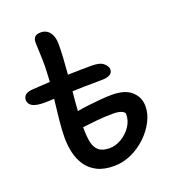

<svg xmlns="http://www.w3.org/2000/svg" viewBox="-140 -870 885 986"><g transform="rotate(-20 303.0 -377.0)"><path d="M316 10Q260 10 223 -9Q186 -28 164.5 -60Q143 -92 134 -131.5Q125 -171 125 -212Q125 -253 130.5 -307.5Q136 -362 143 -420Q126 -419 113.5 -418.5Q101 -418 91 -418Q44 -418 24 -430Q4 -442 4 -464Q4 -478 14 -489Q24 -500 53 -503Q100 -506 152 -509Q153 -532 154.5 -554Q156 -576 156 -596Q156 -635 154 -671.5Q152 -708 152 -721Q152 -743 161.5 -753.5Q171 -764 194 -764Q225 -764 243 -740.5Q261 -717 261 -676Q261 -643 258.5 -600.5Q256 -558 252 -512Q318 -514 384 -514Q428 -514 447 -497Q466 -480 466 -463Q466 -427 404 -427Q356 -427 316.5 -426Q277 -425 245 -424Q242 -397 240 -370.5Q238 -344 236 -319Q263 -324 297 -328Q331 -332 365.5 -335Q400 -338 428 -338Q500 -338 535.5 -305.5Q571 -273 571 -224Q571 -183 549.5 -141.5Q528 -100 491.5 -65.5Q455 -31 409.5 -10.5Q364 10 316 10ZM233 -228Q233 -185 239 -152.5Q245 -120 265 -102Q285 -84 325 -84Q358 -84 390 -103Q422 -122 443 -152.5Q464 -183 464 -220Q464 -230 447 -237.5Q430 -245 401 -245Q357 -245 311 -240.5Q265 -236 233 -232Z"/></g></svg>

Font: Shantell Sans Normal
Style: Regular
Weight: 500
Designer: Stephen Nixon, Anya Danilova, Shantell Martin
Foundry: Arrow Type
Version: Version 1.009;[a7da0bfa3]